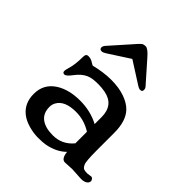

<svg xmlns="http://www.w3.org/2000/svg" viewBox="-214 -932 1088 1088"><g transform="rotate(45 330.0 -388.0)"><path d="M71.8 0ZM471.7 2.9Q443.4 2.9 438 -48.3Q395.5 -5.9 324.2 7.8Q302.2 11.7 265.1 11.7Q228 11.7 189 0.5Q149.9 -10.7 124 -31.2Q71.8 -72.8 71.8 -147Q71.8 -227.5 139.6 -270Q197.8 -306.2 285.2 -306.2Q368.7 -306.2 437 -270V-325.7Q437 -421.9 347.7 -439.5Q320.3 -444.8 294.7 -444.8Q269 -444.8 251.5 -442.6Q233.9 -440.4 217.8 -433.6Q184.1 -419.4 153.8 -378.4Q130.9 -347.2 116.7 -347.2Q102.5 -347.2 102.5 -361.8Q102.5 -370.6 108.4 -390.1Q121.1 -430.2 121.1 -493.2Q121.1 -517.6 139.6 -517.6Q159.2 -517.6 173.3 -508.8Q192.9 -496.6 195.8 -496.6Q266.1 -514.2 326.7 -514.2Q387.2 -514.2 433.3 -498.3Q479.5 -482.4 505.9 -455.1Q550.8 -408.7 550.8 -314V-172.9Q550.8 -85.4 559.6 -67.1Q568.4 -48.8 578.9 -45.7Q589.4 -42.5 605 -42.5L632.8 -46.4Q641.1 -46.4 646.2 -39.3Q651.4 -32.2 651.4 -27.1Q651.4 -22 649.2 -16.6Q647 -11.2 641.6 -6.8Q627.9 4.4 602.5 4.4L527.3 0ZM437 -208.5Q379.4 -244.6 314 -244.6Q222.7 -244.6 195.3 -192.4Q187 -176.8 187 -157.7Q187 -107.4 220.5 -82.3Q253.9 -57.1 314.5 -57.1Q388.7 -57.1 437 -115.7ZM200.2 -600.1Q183.6 -589.4 173.8 -589.4Q164.1 -589.4 160.4 -594.2Q156.7 -599.1 156.7 -603.5Q156.7 -614.3 165.5 -625L273.9 -747.1Q302.7 -781.2 312 -783.9Q321.3 -786.6 329.6 -786.6Q348.6 -786.6 382.3 -747.1L490.2 -625Q497.1 -618.2 498 -608.9Q500 -589.4 483.9 -589.4Q474.1 -587.9 455.6 -600.1L327.1 -682.1Z"/></g></svg>

Font: Stoke
Style: Regular
Weight: 400
Designer: Nicole Fally
Foundry: Nicole Fally
Version: Version 1.002